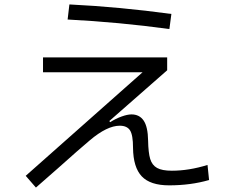

<svg xmlns="http://www.w3.org/2000/svg" viewBox="-20 -817 1040 866"><path d="M744 -686Q517 -717 285 -729L293 -797Q518 -786 753 -754ZM923 -5Q840 19 743 19Q658 19 619.5 -21.5Q581 -62 580 -150Q580 -208 566.5 -229Q553 -250 520 -250Q463 -250 385 -184Q343 -149 239 -56L142 29L96 -24L623 -491H174V-558H734V-500L473 -271L477 -266Q502 -282 528.5 -291.5Q555 -301 573 -301Q609 -301 628 -273Q647 -245 648 -183Q649 -128 657.5 -100Q666 -72 688.5 -59.5Q711 -47 755 -47Q832 -47 916 -73Z"/></svg>

Font: IBM Plex Sans SC
Style: Regular
Weight: 400
Designer: Mike Abbink; Paul van der Laan; Pieter van Rosmalen; Eunyou Noh; Wujin Sim; Chorong Kim; Dohee Lee; Yejin We; Jinhee Kim
Foundry: Sandoll Inc.
Version: Version 1.000